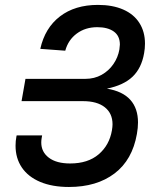

<svg xmlns="http://www.w3.org/2000/svg" viewBox="-20 -751 640 784"><path d="M261.5 12.5Q193.5 12.5 144.2 -8.2Q95 -29 69.2 -67Q43.5 -105 43.5 -156Q43.5 -175.5 47 -193.5L48 -198H152L150 -186.5Q148.5 -177.5 148.5 -169Q148.5 -130.5 179.5 -107Q210.5 -83.5 266.5 -83.5Q339 -83.5 382.8 -120.8Q426.5 -158 437 -218.5Q439.5 -233.5 439.5 -243.5Q439.5 -288 408 -313Q376.5 -338 319 -338H68L84 -429H328.5Q365.5 -429 395 -445.5Q424.5 -462 443.2 -489.5Q462 -517 467.5 -549Q469.5 -563 469.5 -569Q469.5 -604.5 444.8 -622.2Q420 -640 377.5 -640Q328.5 -640 293.5 -614Q258.5 -588 246.5 -544L144.5 -551.5Q163.5 -637 224.8 -684Q286 -731 380 -731Q440 -731 483.2 -712Q526.5 -693 549.2 -657.2Q572 -621.5 572 -573Q572 -553 568.5 -534Q558 -473 521.5 -438Q485 -403 416.5 -389Q480.5 -378.5 512 -343.5Q543.5 -308.5 543.5 -251Q543.5 -229 539 -204Q520.5 -98 447.8 -42.8Q375 12.5 261.5 12.5Z"/></svg>

Font: JuliaMono Medium
Style: Italic
Weight: 500
Italic angle: -9°
Monospace: yes
Designer: cormullion
Foundry: corm
Version: Version 0.054; ttfautohint (v1.8.4)